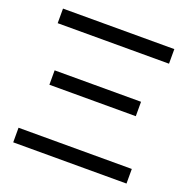

<svg xmlns="http://www.w3.org/2000/svg" viewBox="-123 -808 914 927"><g transform="rotate(20 333.5 -344.5)"><path d="M41 0V-75H623V0ZM46 -614V-689H618V-614ZM110 -321V-395H554V-321Z"/></g></svg>

Font: CMU Sans Serif
Style: Medium
Weight: 500
Version: Version 0.7.0